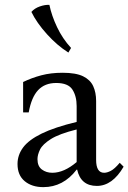

<svg xmlns="http://www.w3.org/2000/svg" viewBox="-20 -754 528 789"><path d="M158 15Q111 15 81.5 -9.5Q52 -34 52 -80Q52 -117 75 -148Q98 -179 151 -205Q204 -231 295 -253V-318Q295 -359 277.5 -386Q260 -413 211 -413Q164 -413 136.5 -383.5Q109 -354 98 -292H75V-417Q110 -434 149.5 -444.5Q189 -455 237 -455Q292 -455 321.5 -440.5Q351 -426 363 -400Q375 -374 375 -339V-97Q375 -44 408 -44Q420 -44 435.5 -52Q451 -60 472 -85L488 -69Q442 10 378 10Q312 10 297 -57H295Q240 15 158 15ZM195 -44Q243 -44 295 -88V-222Q223 -204 189 -182.5Q155 -161 144.5 -139.5Q134 -118 134 -100Q134 -71 152 -57.5Q170 -44 195 -44ZM183 -734Q192 -690 214.5 -642.5Q237 -595 272 -557L261 -538Q215 -567 173 -613.5Q131 -660 109 -705Q122 -720 143.5 -727.5Q165 -735 183 -734Z"/></svg>

Font: Bona Nova SC
Style: Regular
Weight: 400
Designer: Mateusz Machalski
Foundry: Capitalics
Version: Version 4.001; ttfautohint (v1.8.4.7-5d5b)